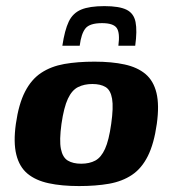

<svg xmlns="http://www.w3.org/2000/svg" viewBox="-20 -608 570 634"><path d="M240.9 6.4Q183.6 6.4 140.8 -2.9Q97.9 -12.1 70.9 -34.5Q43.9 -56.9 33.9 -97.3Q23.8 -137.6 32.4 -199Q41.7 -264.6 62.6 -305.2Q83.5 -345.9 116 -367.4Q148.5 -388.9 192.3 -396.7Q236.1 -404.4 292 -404.4Q349.3 -404.4 391.6 -395.1Q433.9 -385.9 460.5 -363.5Q487 -341.1 496.7 -301.1Q506.4 -261.1 497.8 -199Q488.5 -133.1 468.1 -92.5Q447.7 -51.8 415.7 -30.4Q383.8 -9.1 340.3 -1.3Q296.8 6.4 240.9 6.4ZM248 -67.4Q275.4 -67.4 294.7 -77.8Q314 -88.2 326.8 -116.4Q339.6 -144.5 347.2 -199Q355 -253.5 350.1 -282Q345.2 -310.5 328.7 -320.5Q312.3 -330.6 284.9 -330.6Q258.2 -330.6 237.9 -320.5Q217.6 -310.5 204.2 -282Q190.9 -253.5 183 -199Q175.5 -144.5 181.1 -116.4Q186.7 -88.2 203.8 -77.8Q221 -67.4 248 -67.4ZM324.7 -587.8Q373.9 -587.8 398 -575.8Q422 -563.8 427.6 -535.2Q433.3 -506.6 426.5 -457H370.9Q376.6 -499.6 365.4 -515.6Q354.2 -531.6 316.8 -531.6Q276.2 -531.6 262.2 -514.2Q248.2 -496.8 243.2 -457H185.9Q193.6 -508.3 207 -536.6Q220.5 -564.8 248 -576.3Q275.5 -587.8 324.7 -587.8Z"/></svg>

Font: Genos Thin
Style: Italic
Weight: 100
Italic angle: -8°
Designer: Robert E. Leuschke
Foundry: Robert E. Leuschke
Version: Version 1.010